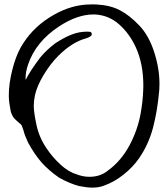

<svg xmlns="http://www.w3.org/2000/svg" viewBox="-20 -858 774 883"><path d="M376 -836.9Q393.1 -837.9 405.8 -837.9L424.3 -837.4Q487.3 -834 531.7 -810.8Q576.2 -787.6 621.6 -739.7Q664.6 -694.3 689 -618.9Q713.4 -543.5 713.4 -471.7Q713.4 -457 712.4 -443.4Q704.1 -347.7 683.6 -270.3Q663.1 -192.9 618.7 -128.9Q591.3 -89.4 548.6 -55.4Q505.9 -21.5 462.4 -5.9Q437.5 4.9 405.3 4.9Q379.9 4.9 343.8 -2.4Q300.8 -13.7 252.4 -40.5Q202.6 -75.2 170.9 -111.3Q139.2 -147.5 109.4 -201.7Q91.8 -239.7 88.4 -257.3Q86.9 -260.3 85 -266.4Q83 -272.5 81.8 -276.1Q80.6 -279.8 77.4 -284.2Q74.2 -288.6 69.8 -291Q66.9 -293.9 57.9 -301.8Q48.8 -309.6 43.7 -315.9Q38.6 -322.3 35.6 -329.6Q31.2 -337.4 29.1 -347.2Q26.9 -356.9 25.4 -368.9Q23.9 -380.9 22.5 -387.2Q20.5 -401.9 20.5 -419.4Q20.5 -472.2 36.1 -534.9Q51.8 -597.7 74.7 -638.7Q122.1 -723.1 206.1 -776.9Q291 -831.1 376 -836.9ZM252 -736.8Q145 -666.5 109.4 -562Q97.7 -528.3 97.7 -499.5Q97.7 -495.1 98.1 -490.7Q116.2 -528.3 163.6 -591.8Q194.8 -629.9 235.4 -659.7Q306.6 -706.1 356.9 -710.9Q368.2 -712.4 381.3 -712.4Q387.2 -712.4 391.6 -711.9Q403.3 -711.9 401.9 -696.8Q395.5 -687.5 374 -681.2Q310.5 -663.6 247.1 -600.1Q211.9 -564.9 180.9 -513.7Q149.9 -462.4 140.6 -419.4Q135.3 -394 135.3 -370.6Q135.3 -342.3 147.9 -282.7Q160.2 -225.1 194.8 -174.8Q220.7 -135.7 258.1 -101.3Q295.4 -66.9 332 -56.6Q360.4 -44.9 391.6 -44.9Q441.9 -44.9 477.1 -74.2Q536.1 -117.2 574.5 -187.7Q612.8 -258.3 627 -336.9Q637.2 -395 638.7 -445.8Q639.2 -455.1 639.2 -463.9Q639.2 -564.9 604.5 -640.6Q575.2 -704.1 527.6 -746.1Q480 -788.1 417 -791.5Q413.1 -791.5 409.2 -791.5Q335.9 -791.5 252 -736.8Z"/></svg>

Font: Avessa
Style: Medium
Weight: 500
Designer: Arman Khorramak
Foundry: Arman Khorramak
Version: Version 1.000; ttfautohint (v1.8.1)